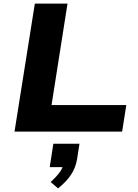

<svg xmlns="http://www.w3.org/2000/svg" viewBox="-20 -725 763 1058"><path d="M60 0 172 -705H352L264 -146H676L653 0ZM300 313 259 278Q293 247 310.5 222Q328 197 331 172L355 196H254L274 67H418L404 156Q396 201 370.5 239Q345 277 300 313Z"/></svg>

Font: Nunito Sans 10pt Expanded ExtraBold
Style: Italic
Weight: 800
Width: 7
Italic angle: -9°
Designer: Vernon Adams
Foundry: Vernon Adams
Version: Version 3.101;gftools[0.9.27]